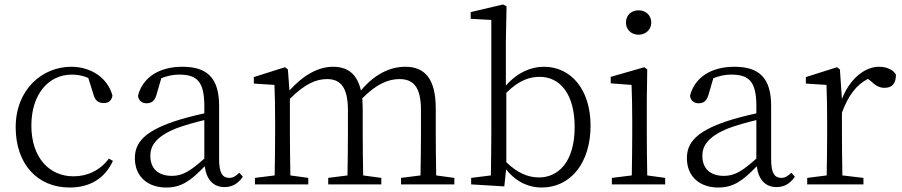

<svg xmlns="http://www.w3.org/2000/svg" viewBox="-20 -823 4027 857"><path d="M466 -115C427 -63 371 -36 308 -36C199 -36 120 -121 120 -262C120 -402 196 -490 301 -490C324 -490 349 -486 374 -475L397 -402C403 -378 416 -363 443 -363C465 -363 478 -374 482 -396C461 -475 387 -525 298 -525C170 -525 50 -425 50 -255C50 -92 146 14 291 14C385 14 450 -30 484 -105Z M892 -115C828 -58 794 -38 747 -38C690 -38 651 -67 651 -128C651 -172 676 -214 769 -251C802 -263 849 -277 892 -287ZM1048 -52C1033 -37 1020 -29 1004 -29C974 -29 958 -49 958 -112V-350C958 -476 904 -525 794 -525C691 -525 617 -478 596 -396C598 -375 612 -362 635 -362C658 -362 672 -375 679 -402L700 -474C728 -485 754 -490 779 -490C857 -490 892 -462 892 -350V-317C846 -307 796 -294 754 -280C624 -235 582 -186 582 -117C582 -31 644 14 721 14C790 14 831 -16 894 -81C901 -23 931 12 982 12C1014 12 1041 -1 1064 -34Z M1927 -40C1926 -95 1925 -173 1925 -227V-339C1925 -473 1875 -525 1789 -525C1720 -525 1651 -491 1591 -419C1574 -494 1531 -525 1466 -525C1400 -525 1333 -487 1272 -419L1265 -513L1252 -523L1113 -479V-450L1205 -444C1207 -397 1208 -347 1208 -281V-227C1208 -175 1207 -95 1206 -40L1118 -29V0H1356V-29L1276 -40C1275 -95 1274 -175 1274 -227V-382C1342 -450 1392 -470 1440 -470C1500 -470 1533 -433 1533 -331V-227C1533 -173 1532 -95 1531 -40L1445 -29V0H1682V-29L1601 -40C1600 -95 1599 -173 1599 -227V-333C1599 -351 1598 -368 1597 -384C1662 -450 1715 -470 1763 -470C1824 -470 1859 -436 1859 -332V-227C1859 -173 1858 -95 1857 -40L1770 -29V0H2008V-29Z M2240 -409C2299 -467 2346 -480 2389 -480C2480 -480 2545 -403 2545 -256C2545 -98 2470 -31 2386 -31C2337 -31 2289 -51 2240 -99ZM2238 -641 2241 -795 2225 -803 2081 -769V-739L2173 -734V-227C2173 -175 2172 -96 2171 -40L2083 -29V0L2231 9L2239 -67C2289 -5 2346 14 2398 14C2527 14 2616 -96 2616 -262C2616 -423 2529 -525 2408 -525C2351 -525 2291 -501 2238 -441Z M2830 -668C2861 -668 2887 -690 2887 -722C2887 -756 2861 -777 2830 -777C2799 -777 2774 -756 2774 -722C2774 -690 2799 -668 2830 -668ZM2869 -40C2868 -95 2867 -175 2867 -227V-376L2869 -513L2856 -523L2706 -480V-451L2799 -444C2801 -391 2802 -345 2802 -282V-227C2802 -175 2801 -95 2800 -40L2711 -29V0H2949V-29Z M3356 -115C3292 -58 3258 -38 3211 -38C3154 -38 3115 -67 3115 -128C3115 -172 3140 -214 3233 -251C3266 -263 3313 -277 3356 -287ZM3512 -52C3497 -37 3484 -29 3468 -29C3438 -29 3422 -49 3422 -112V-350C3422 -476 3368 -525 3258 -525C3155 -525 3081 -478 3060 -396C3062 -375 3076 -362 3099 -362C3122 -362 3136 -375 3143 -402L3164 -474C3192 -485 3218 -490 3243 -490C3321 -490 3356 -462 3356 -350V-317C3310 -307 3260 -294 3218 -280C3088 -235 3046 -186 3046 -117C3046 -31 3108 14 3185 14C3254 14 3295 -16 3358 -81C3365 -23 3395 12 3446 12C3478 12 3505 -1 3528 -34Z M3729 -513 3716 -523 3577 -479V-450L3669 -444C3671 -396 3672 -347 3672 -281V-227C3672 -175 3671 -95 3670 -40L3583 -29V0H3834V-29L3740 -40C3739 -96 3738 -175 3738 -227V-320C3766 -396 3802 -444 3854 -471L3867 -461C3887 -442 3904 -431 3928 -431C3964 -431 3979 -452 3979 -490C3968 -511 3938 -525 3904 -525C3838 -525 3772 -469 3738 -381Z"/></svg>

Font: Noto Serif CJK JP Light
Style: Regular
Weight: 300
Designer: Ryoko NISHIZUKA 西塚涼子 (kana & ideographs); Frank Grießhammer (Latin, Greek & Cyrillic); Wenlong ZHANG 张文龙 (bopomofo); San
Foundry: Adobe Systems Incorporated
Version: Version 1.001;PS 1.001;hotconv 16.6.54;makeotf.lib2.5.65590